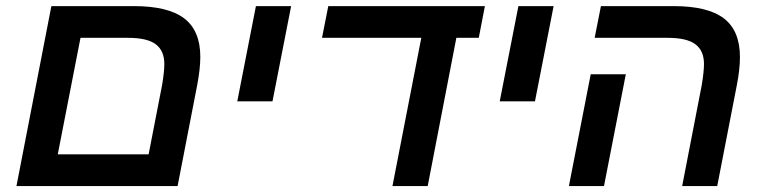

<svg xmlns="http://www.w3.org/2000/svg" viewBox="-20 -624 2556 644"><path d="M641.1 -336.9 575.7 0H35.2L152.3 -603.5H429.2Q543.9 -603.5 597.9 -562.3Q651.9 -521 651.9 -433.1Q651.9 -393.1 641.1 -336.9ZM173.8 -106.4H478.5L523.9 -339.8Q531.2 -384.3 531.2 -409.2Q531.2 -453.6 502.7 -475.3Q474.1 -497.1 409.2 -497.1H250Z M956.5 -603.5 894 -284.2H775.9L838.4 -603.5Z M1510.7 -497.1 1414.6 0H1296.4L1393.1 -497.1H1060.1L1081.1 -603.5H1606.4L1585.9 -497.1Z M1836.9 -603.5 1774.4 -284.2H1656.2L1718.8 -603.5Z M2451.2 -336.9 2385.7 0H2268.1L2334 -339.8Q2341.3 -384.8 2341.3 -409.2Q2341.3 -453.6 2312.7 -475.3Q2284.2 -497.1 2219.2 -497.1H1974.6L1995.6 -603.5H2239.3Q2354 -603.5 2408 -562.3Q2461.9 -521 2461.9 -432.6Q2461.9 -391.1 2451.2 -336.9ZM2079.1 -375 2005.9 0H1888.2L1961.4 -375Z"/></svg>

Font: Arimo SemiBold
Style: Italic
Weight: 600
Italic angle: -12°
Version: Version 1.33